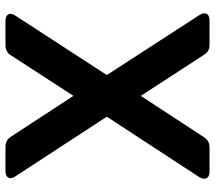

<svg xmlns="http://www.w3.org/2000/svg" viewBox="-62 -723 785 701"><g transform="rotate(-90 330.5 -372.5)"><path d="M54 0Q36 0 30.5 -10.5Q25 -21 34 -37L255 -375L37 -709Q27 -724 32.5 -734.5Q38 -745 56 -745H146Q169 -745 182 -725L331 -497L479 -725Q491 -745 515 -745H605Q623 -745 628.5 -734.5Q634 -724 624 -709L407 -375L626 -37Q636 -21 630.5 -10.5Q625 0 607 0H517Q493 0 481 -20L331 -251L180 -20Q167 0 143 0Z"/></g></svg>

Font: Pitagon Sans Text
Style: Bold
Weight: 700
Designer: Travis Tran
Foundry: Pitagon
Version: Version 1.001; ttfautohint (v1.8.4.7-5d5b);gftools[0.9.26]